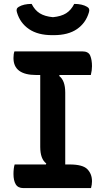

<svg xmlns="http://www.w3.org/2000/svg" viewBox="-20 -963 540 983"><path d="M446 0H100Q72 0 60.5 -19.5Q49 -39 49 -72Q49 -86 50.5 -99Q52 -112 55 -121H215L217 -126Q186 -149 186 -211V-579H166Q49 -579 49 -666Q49 -687 54 -700H401Q433 -700 442 -678Q451 -656 451 -624Q451 -603 445 -579H285L283 -574Q314 -551 314 -489V-121H336Q404 -121 427.5 -96.5Q451 -72 451 -35Q451 -18 446 0ZM360 -943Q401 -943 426 -928Q442 -919 435 -899Q419 -845 374 -814Q329 -783 255 -783H247Q174 -783 128.5 -814Q83 -845 67 -899Q60 -919 76 -928Q101 -943 142 -943Q158 -911 183.5 -895Q209 -879 251 -875Q293 -879 318.5 -895Q344 -911 360 -943Z"/></svg>

Font: Recursive Sn Csl St SmB
Style: Regular
Weight: 600
Version: Version 1.079;hotconv 1.0.112;makeotfexe 2.5.65598; ttfautoh